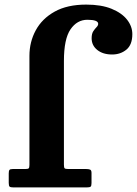

<svg xmlns="http://www.w3.org/2000/svg" viewBox="-20 -815 596 835"><path d="M258 -98.5Q258 -86.5 261 -83.2Q264 -80 276.5 -80H354Q365 -80 371.5 -77.5Q378 -75 378 -63V-19Q378 -6.5 374 -3.2Q370 0 357.5 0H38Q26 0 22 -3.2Q18 -6.5 18 -19.5V-61Q18 -72 21.2 -76Q24.5 -80 36 -80H90.5Q101.5 -80 104.8 -83Q108 -86 108 -97.5V-572Q108 -632.5 135.5 -683.2Q163 -734 217.8 -764.5Q272.5 -795 355 -795Q420.5 -795 465.2 -776.8Q510 -758.5 532.8 -729.2Q555.5 -700 555.5 -666.5Q555.5 -620.5 529.8 -599.2Q504 -578 467.5 -578Q427.5 -578 403 -597.8Q378.5 -617.5 378.5 -648.5Q378.5 -668 385.5 -678.8Q392.5 -689.5 399.8 -696.8Q407 -704 407 -711.5Q407 -729 360 -729Q315 -729 286.5 -687.2Q258 -645.5 258 -550Z"/></svg>

Font: Besley*
Style: Bold
Weight: 700
Designer: Owen Earl
Foundry: indestructible type*
Version: Version 2.000; ttfautohint (v1.8.3)